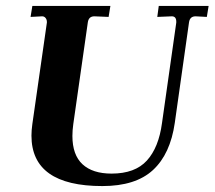

<svg xmlns="http://www.w3.org/2000/svg" viewBox="-20 -617 723 647"><path d="M86 -160Q86 -178 89 -199L138 -541V-543Q138 -551 133.5 -556.5Q129 -562 122 -562L83 -560L89 -597H352L346 -560L298 -562Q279 -562 276 -542L227 -199Q224 -178 224 -159Q224 -95 258 -63.5Q292 -32 356 -32Q435 -32 475 -76Q515 -120 526 -203L574 -541V-544Q574 -562 559 -562L510 -560L515 -597H683L677 -560L639 -562Q620 -562 617 -542L569 -203Q554 -98 495.5 -44Q437 10 325 10Q86 10 86 -160Z"/></svg>

Font: Unna
Style: Bold Italic
Weight: 700
Italic angle: -8.05°
Designer: Jorge de Buen Unna
Foundry: Omnibus-Type
Version: Version 2.008